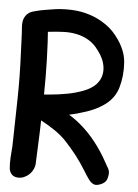

<svg xmlns="http://www.w3.org/2000/svg" viewBox="-52 -758 574 801"><g transform="rotate(5 235.0 -357.5)"><path d="M89 -261Q120 -262 159 -266Q198 -270 238 -278.5Q278 -287 316 -300Q354 -313 382 -332Q428 -362 442.5 -411.5Q457 -461 453 -517Q451 -543 441.5 -566.5Q432 -590 418 -610Q394 -646 361.5 -668.5Q329 -691 293.5 -702.5Q258 -714 221.5 -716Q185 -718 151 -714Q128 -710 107 -707Q86 -704 61 -697Q39 -692 28 -677.5Q17 -663 19 -634Q20 -620 25.5 -608.5Q31 -597 46 -599Q52 -600 59 -603.5Q66 -607 74 -609Q88 -614 105 -615Q122 -616 138 -618Q164 -621 191.5 -622Q219 -623 245.5 -617.5Q272 -612 296 -598Q320 -584 339 -557Q351 -542 359 -524Q367 -506 369 -487Q371 -468 365.5 -450Q360 -432 345 -416Q326 -397 294.5 -385Q263 -373 228 -366.5Q193 -360 159.5 -357Q126 -354 103 -352H102Q88 -351 73.5 -359Q59 -367 51 -367Q34 -366 30.5 -351Q27 -336 28 -316Q29 -304 27.5 -297Q26 -290 25.5 -285Q25 -280 26.5 -276Q28 -272 34 -267Q37 -264 44.5 -262.5Q52 -261 60.5 -260.5Q69 -260 77 -260.5Q85 -261 89 -261ZM35 -304Q35 -295 47.5 -285.5Q60 -276 76 -268.5Q92 -261 107.5 -255Q123 -249 129 -246Q161 -229 189.5 -209.5Q218 -190 240 -166Q264 -140 285 -113Q306 -86 327 -52Q335 -38 348.5 -19Q362 0 377 2Q389 3 406 -5.5Q423 -14 427 -32Q433 -56 425.5 -69Q418 -82 412 -93Q361 -187 290.5 -246Q220 -305 136 -321Q130 -322 113 -324Q96 -326 78.5 -325.5Q61 -325 47.5 -320.5Q34 -316 35 -304ZM52 0Q66 1 78.5 -4.5Q91 -10 100.5 -19Q110 -28 115.5 -39.5Q121 -51 122 -61Q129 -204 131.5 -353Q134 -502 123 -645Q123 -651 129.5 -657.5Q136 -664 143 -671Q150 -678 154.5 -684Q159 -690 155 -694.5Q151 -699 135.5 -700.5Q120 -702 86 -700Q73 -699 59.5 -696Q46 -693 36 -685.5Q26 -678 20 -664.5Q14 -651 15 -629Q17 -606 18 -577Q19 -548 20 -525Q25 -425 23 -324Q22 -276 21 -227.5Q20 -179 19 -130Q17 -108 15.5 -81.5Q14 -55 16 -34Q18 -20 27 -10.5Q36 -1 52 0Z"/></g></svg>

Font: Balpaq
Style: Regular
Weight: 400
Designer: Abay Emes
Version: Version 1.000